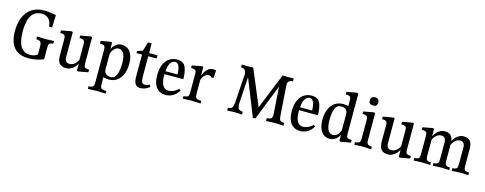

<svg xmlns="http://www.w3.org/2000/svg" viewBox="-30 -1480 6303 2497"><g transform="rotate(15 3122.0 -231.5)"><path d="M414 -168Q414 -202 409 -218.5Q404 -235 389 -242.5Q374 -250 342 -252V-288Q415 -284 457 -284Q499 -284 571 -288V-252Q541 -250 528 -243Q515 -236 511.5 -220Q508 -204 508 -168V-26Q466 -7 411 4Q356 15 309 15Q177 15 111.5 -60.5Q46 -136 46 -280Q46 -449 125 -544Q204 -639 349 -639Q383 -639 426.5 -633.5Q470 -628 508 -619Q502 -549 502 -452H460Q457 -515 421.5 -553Q386 -591 326 -591Q145 -591 145 -306Q145 -33 316 -33Q371 -33 414 -64Z M1108 -46V-11L976 13L958 6V-89Q932 -40 893 -13.5Q854 13 813 13Q753 13 723 -19.5Q693 -52 693 -131V-344Q693 -371 688.5 -384.5Q684 -398 669 -404.5Q654 -411 622 -411V-445L759 -470L777 -463V-130Q777 -88 794 -70.5Q811 -53 842 -53Q876 -53 905 -74.5Q934 -96 953 -135V-344Q953 -371 948.5 -384.5Q944 -398 928.5 -404.5Q913 -411 881 -411V-445L1019 -470L1037 -463V-113Q1037 -86 1041.5 -72.5Q1046 -59 1061 -52.5Q1076 -46 1108 -46Z M1313 0V86Q1313 119 1318 134Q1323 149 1340.5 156Q1358 163 1397 164V199L1346 197Q1288 195 1274 195Q1260 195 1206 197L1157 199V164Q1190 163 1205 156Q1220 149 1224.5 133.5Q1229 118 1229 86V-345Q1229 -372 1224.5 -385.5Q1220 -399 1204.5 -405Q1189 -411 1157 -411V-446L1287 -470L1306 -463V-377Q1327 -421 1361.5 -445.5Q1396 -470 1434 -470Q1509 -470 1551 -414.5Q1593 -359 1593 -257Q1593 -175 1568 -114.5Q1543 -54 1497.5 -21.5Q1452 11 1392 11Q1354 11 1313 0ZM1313 -316V-109Q1313 -68 1338 -47Q1363 -26 1402 -26Q1458 -26 1480.5 -85.5Q1503 -145 1503 -236Q1503 -324 1479 -367.5Q1455 -411 1411 -411Q1379 -411 1353.5 -386.5Q1328 -362 1313 -316Z M1935 -36Q1878 13 1812 13Q1761 13 1741.5 -21.5Q1722 -56 1722 -118V-414H1648V-443L1720 -465L1757 -587H1806V-457H1919V-414H1806V-137Q1806 -94 1816 -69.5Q1826 -45 1855 -45Q1875 -45 1889.5 -49Q1904 -53 1922 -63Z M2327 -94Q2297 -40 2251.5 -13Q2206 14 2151 14Q2072 14 2026.5 -43Q1981 -100 1981 -205Q1981 -294 2008 -353.5Q2035 -413 2080 -441.5Q2125 -470 2180 -470Q2268 -470 2296 -407Q2324 -344 2324 -244H2070V-223Q2070 -138 2097 -93.5Q2124 -49 2173 -49Q2244 -49 2304 -109ZM2072 -284H2235Q2231 -434 2166 -434Q2086 -434 2072 -284Z M2706 -462Q2699 -362 2697 -361H2665Q2664 -370 2654.5 -375Q2645 -380 2631 -380Q2604 -380 2579.5 -359.5Q2555 -339 2539 -290V-111Q2539 -78 2544 -62.5Q2549 -47 2566.5 -40Q2584 -33 2623 -32V3Q2613 2 2595 2Q2539 -2 2501 -2Q2463 -2 2407 2L2383 3V-32Q2416 -33 2431 -40Q2446 -47 2450.5 -62.5Q2455 -78 2455 -111V-345Q2455 -372 2450.5 -385.5Q2446 -399 2430.5 -405Q2415 -411 2383 -411V-445L2516 -470L2534 -463V-348Q2584 -470 2664 -470Q2690 -470 2706 -462Z M3708 -586Q3677 -586 3656.5 -569.5Q3636 -553 3639 -514L3666 -119Q3669 -83 3673.5 -67Q3678 -51 3692.5 -43.5Q3707 -36 3739 -35V3Q3647 -2 3621 -2Q3583 -2 3527 2L3503 3V-35Q3545 -37 3560.5 -50Q3576 -63 3576 -100L3575 -119L3551 -473L3361 7Q3349 7 3339.5 7.5Q3330 8 3327 7L3130 -487L3108 -131Q3105 -82 3121.5 -59Q3138 -36 3180 -35V3L3150 1Q3104 -2 3081 -2Q3060 -2 3013 1L2981 3V-35Q3021 -36 3035.5 -58Q3050 -80 3054 -131L3079 -510Q3081 -552 3060.5 -569.5Q3040 -587 3009 -587V-625Q3069 -623 3089 -623Q3113 -623 3163 -625L3364 -145L3559 -625Q3613 -623 3640 -623Q3662 -623 3708 -625Z M4139 -94Q4109 -40 4063.5 -13Q4018 14 3963 14Q3884 14 3838.5 -43Q3793 -100 3793 -205Q3793 -294 3820 -353.5Q3847 -413 3892 -441.5Q3937 -470 3992 -470Q4080 -470 4108 -407Q4136 -344 4136 -244H3882V-223Q3882 -138 3909 -93.5Q3936 -49 3985 -49Q4056 -49 4116 -109ZM3884 -284H4047Q4043 -434 3978 -434Q3898 -434 3884 -284Z M4643 -46V-11L4510 13L4492 6V-76Q4470 -33 4436.5 -10Q4403 13 4365 13Q4289 13 4248 -43.5Q4207 -100 4207 -203Q4207 -290 4234.5 -350Q4262 -410 4308.5 -440Q4355 -470 4414 -470Q4449 -470 4487 -462V-532Q4487 -560 4482.5 -573.5Q4478 -587 4463 -593.5Q4448 -600 4416 -600V-634L4553 -659L4571 -651V-113Q4571 -86 4575.5 -72.5Q4580 -59 4595.5 -52.5Q4611 -46 4643 -46ZM4487 -137V-349Q4487 -391 4464.5 -412.5Q4442 -434 4403 -434Q4342 -434 4319.5 -377.5Q4297 -321 4297 -226Q4297 -138 4320 -92.5Q4343 -47 4388 -47Q4453 -47 4487 -137Z M4692 -31Q4725 -33 4740 -40Q4755 -47 4759.5 -62Q4764 -77 4764 -110V-345Q4764 -372 4759.5 -385.5Q4755 -399 4739.5 -405Q4724 -411 4692 -411V-444L4829 -469L4848 -463V-110Q4848 -77 4852.5 -62Q4857 -47 4871.5 -40Q4886 -33 4919 -31V4Q4910 3 4893 3Q4842 -1 4806 -1Q4777 -1 4722 2L4692 4ZM4851 -605Q4851 -577 4837.5 -564.5Q4824 -552 4794 -552Q4766 -552 4752 -564.5Q4738 -577 4738 -605Q4738 -632 4752.5 -647Q4767 -662 4794 -662Q4823 -662 4837 -647Q4851 -632 4851 -605Z M5441 -46V-11L5309 13L5291 6V-89Q5265 -40 5226 -13.5Q5187 13 5146 13Q5086 13 5056 -19.5Q5026 -52 5026 -131V-344Q5026 -371 5021.5 -384.5Q5017 -398 5002 -404.5Q4987 -411 4955 -411V-445L5092 -470L5110 -463V-130Q5110 -88 5127 -70.5Q5144 -53 5175 -53Q5209 -53 5238 -74.5Q5267 -96 5286 -135V-344Q5286 -371 5281.5 -384.5Q5277 -398 5261.5 -404.5Q5246 -411 5214 -411V-445L5352 -470L5370 -463V-113Q5370 -86 5374.5 -72.5Q5379 -59 5394 -52.5Q5409 -46 5441 -46Z M6227 -32V3Q6142 -2 6115 -2Q6090 -2 6003 3V-32Q6035 -33 6049 -40Q6063 -47 6067.5 -62.5Q6072 -78 6072 -111V-328Q6072 -405 6009 -405Q5976 -405 5947.5 -381.5Q5919 -358 5901 -319V-111Q5901 -78 5905.5 -62.5Q5910 -47 5924 -40Q5938 -33 5970 -32V3Q5883 -2 5858 -2Q5833 -2 5748 3V-32Q5780 -33 5794.5 -40Q5809 -47 5813.5 -62.5Q5818 -78 5818 -111V-328Q5818 -405 5754 -405Q5721 -405 5692.5 -381.5Q5664 -358 5646 -319V-111Q5646 -78 5650.5 -62.5Q5655 -47 5669 -40Q5683 -33 5714 -31V3L5683 1Q5629 -2 5603 -2Q5578 -2 5525 1L5490 3V-31Q5523 -33 5538 -40Q5553 -47 5557.5 -62.5Q5562 -78 5562 -111V-345Q5562 -372 5557.5 -385.5Q5553 -399 5537.5 -405Q5522 -411 5490 -411V-445L5623 -470L5641 -463V-364Q5667 -415 5705 -442.5Q5743 -470 5783 -470Q5834 -470 5862.5 -447Q5891 -424 5898 -368Q5923 -417 5961 -443.5Q5999 -470 6038 -470Q6098 -470 6127 -437.5Q6156 -405 6156 -326V-111Q6156 -78 6160.5 -62.5Q6165 -47 6179.5 -40Q6194 -33 6227 -32Z"/></g></svg>

Font: Gupter Medium
Style: Regular
Weight: 500
Designer: Octavio Pardo
Version: Version 1.000